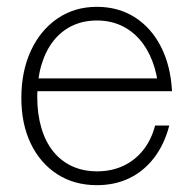

<svg xmlns="http://www.w3.org/2000/svg" viewBox="-20 -528 564 562"><path d="M263.5 14Q197.5 14 147.8 -18Q98 -50 70.2 -107.5Q42.5 -165 42.5 -241Q42.5 -319.5 70.5 -379.8Q98.5 -440 148.5 -474Q198.5 -508 263.5 -508Q326.5 -508 374.5 -477.5Q422.5 -447 451 -391.5Q479.5 -336 483.5 -261H444.5Q441 -309.5 426.5 -347.8Q412 -386 388.5 -412.8Q365 -439.5 333.5 -453.8Q302 -468 263.5 -468Q223.5 -468 191.2 -452.5Q159 -437 136.2 -408Q113.5 -379 101.2 -337.8Q89 -296.5 89 -245.5Q89 -194.5 101 -153.8Q113 -113 135.8 -84.8Q158.5 -56.5 191 -41.5Q223.5 -26.5 264.5 -26.5Q306.5 -26.5 340.8 -42.5Q375 -58.5 399 -88.5Q423 -118.5 434 -160.5H475.5Q461 -105 431 -66Q401 -27 358.8 -6.5Q316.5 14 263.5 14ZM63.5 -261V-298.5H468L469.5 -261Z"/></svg>

Font: Russolo 10pt ExtraLight
Style: Regular
Weight: 200
Designer: Micah Stupak-Hahn
Version: Version 1.000